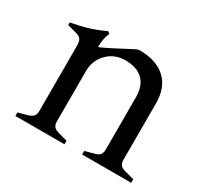

<svg xmlns="http://www.w3.org/2000/svg" viewBox="-101 -573 741 705"><g transform="rotate(30 269.5 -220.0)"><path d="M525 -15V0H317V-15L357 -26Q372 -30 377.5 -38Q383 -46 383 -60V-281Q383 -329 357 -354Q331 -379 283 -379Q236 -379 206 -348Q176 -317 176 -272V-59Q176 -45 182 -37.5Q188 -30 202 -26L242 -15V0H34V-15L75 -26Q89 -31 95 -38.5Q101 -46 101 -60V-335Q101 -354 95.5 -362.5Q90 -371 76 -375L35 -386V-397Q78 -405 110 -415Q142 -425 173 -440L182 -434Q170 -405 170 -372H174Q208 -387 292 -432Q302 -437 309 -437Q380 -437 419 -401Q458 -365 458 -298V-59Q458 -45 464 -37.5Q470 -30 484 -26Z"/></g></svg>

Font: Ibarra Real Nova
Style: Regular
Weight: 400
Designer: Jose Maria Ribagorda & Octavio Pardo
Foundry: Jose Maria Ribagorda
Version: Version 1.014